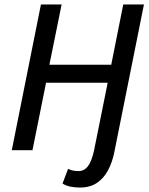

<svg xmlns="http://www.w3.org/2000/svg" viewBox="-20 -675 670 863"><path d="M339 168Q317 168 297 164Q277 160 261 150L286 84Q296 89 307.5 91.5Q319 94 333 94Q358 94 375 72.5Q392 51 403 0L464 -303H187L126 0H33L164 -655H257L202 -384H480L534 -655H627L494 8Q485 54 465.5 90.5Q446 127 415 147.5Q384 168 339 168Z"/></svg>

Font: Source Sans 3 Medium
Style: Italic
Weight: 500
Italic angle: -11°
Designer: Paul D. Hunt
Foundry: Adobe
Version: Version 3.052;hotconv 1.1.0;makeotfexe 2.6.0